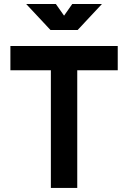

<svg xmlns="http://www.w3.org/2000/svg" viewBox="-20 -918 626 938"><path d="M228.5 0V-693.4H357.4V0ZM30.8 -574.7V-693.4H555.2V-574.7ZM226.6 -771.5 107.9 -898.4H252.9L297.9 -834.5H288.1L333 -898.4H478L359.4 -771.5Z"/></svg>

Font: Cascadia Code PL
Style: Regular
Weight: 400
Monospace: yes
Designer: Aaron Bell
Foundry: Saja Typeworks
Version: Version 2102.003